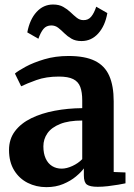

<svg xmlns="http://www.w3.org/2000/svg" viewBox="-20 -798 581 830"><path d="M180.5 11Q136.5 11 99.8 -7.5Q63 -26 41 -62Q19 -98 19 -149.5Q19 -197 44.8 -231Q70.5 -265 115 -286.8Q159.5 -308.5 216.2 -319.2Q273 -330 335.5 -330.5V-364Q335.5 -399.5 327 -422.2Q318.5 -445 296.5 -456Q274.5 -467 234.5 -467Q179 -467 137 -451.8Q95 -436.5 71.5 -425L44.5 -480Q57.5 -491.5 90.8 -509.5Q124 -527.5 171.8 -541.8Q219.5 -556 276 -556Q347.5 -556 390.2 -535Q433 -514 452.2 -470.5Q471.5 -427 471.5 -360V-54.5L522.5 -52.5V-5.5Q511.5 -3 490.8 0.5Q470 4 446.5 6.8Q423 9.5 402.5 9.5Q369 9.5 355.8 0Q342.5 -9.5 342.5 -39.5V-70Q331 -54 308.2 -35Q285.5 -16 253.2 -2.5Q221 11 180.5 11ZM246.5 -69Q268 -69 293 -80.5Q318 -92 335.5 -110V-277Q277 -277 239.8 -262Q202.5 -247 185 -221.8Q167.5 -196.5 167.5 -165.5Q167.5 -134.5 177.5 -112.8Q187.5 -91 205.5 -80Q223.5 -69 246.5 -69ZM98 -658Q108.5 -714 138 -746.2Q167.5 -778.5 209.5 -778.5Q235.5 -778.5 253.5 -768.2Q271.5 -758 285.2 -744.8Q299 -731.5 312 -721.2Q325 -711 340.5 -711Q361.5 -710.5 374.2 -726Q387 -741.5 396 -769L444 -741.5Q434.5 -686.5 404.8 -653.5Q375 -620.5 332.5 -620.5Q306.5 -620.5 289 -630.8Q271.5 -641 258.2 -654.2Q245 -667.5 231.8 -677.8Q218.5 -688 202 -688Q180.5 -688 168 -673Q155.5 -658 146 -630.5Z"/></svg>

Font: Merriweather 48pt
Style: Bold
Weight: 700
Version: Version 2.100